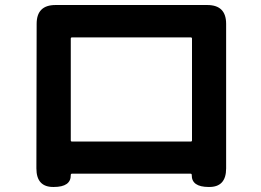

<svg xmlns="http://www.w3.org/2000/svg" viewBox="-20 -729 1040 765"><path d="M194 16Q125 17 125 -58L126 -634Q126 -709 201 -709H806Q881 -709 881 -634V-58Q881 17 812 16Q743 16 744 -32Q744 -37 739 -37H267Q262 -37 262 -32Q263 16 194 16ZM262 -170Q262 -165 267 -165H740Q745 -165 745 -170V-575Q745 -580 740 -580H267Q262 -580 262 -575Z"/></svg>

Font: Resource Han Rounded KR
Style: Bold
Weight: 700
Designer: Cyano Hao (round all glyphs); Ryoko NISHIZUKA 西塚涼子 (kana, bopomofo & ideographs); Paul D. Hunt (Latin, Greek & Cyrillic)
Foundry: Cyano Hao
Version: 0.990